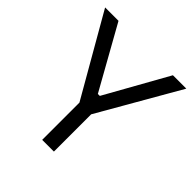

<svg xmlns="http://www.w3.org/2000/svg" viewBox="-188 -836 973 973"><g transform="rotate(45 298.0 -350.0)"><path d="M347 0H263V-267L14 -700H110L298 -364H312L500 -700H596L347 -267Z"/></g></svg>

Font: Rilu
Style: Regular
Weight: 500
Designer: Alí Sinisterra
Foundry: Alí Sinisterra
Version: 0.1